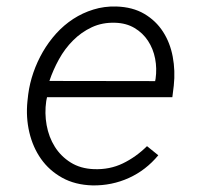

<svg xmlns="http://www.w3.org/2000/svg" viewBox="-20 -558 627 588"><path d="M263.2 9.8Q210 8.3 170.4 -13.7Q130.9 -35.6 105.7 -71.3Q80.6 -106.9 69.8 -152.8Q59.1 -198.7 64 -247.6L66.4 -269Q70.8 -302.7 82.3 -335.9Q93.8 -369.1 111.3 -399.4Q128.9 -429.7 152.3 -455.6Q175.8 -481.4 204.3 -500Q232.9 -518.6 266.1 -528.8Q299.3 -539.1 335.9 -538.1Q386.2 -536.6 421.9 -515.6Q457.5 -494.6 479.2 -460.9Q501 -427.2 509 -384.3Q517.1 -341.3 512.2 -295.9L507.8 -260.3H124L121.6 -248.5Q116.2 -211.4 122.8 -174.8Q129.4 -138.2 147.9 -108.6Q166.5 -79.1 196.5 -60.3Q226.6 -41.5 267.6 -40Q315.9 -38.1 356.2 -57.6Q396.5 -77.1 430.2 -110.4L464.8 -82.5Q426.8 -36.6 374.5 -12.9Q322.3 10.7 263.2 9.8ZM333 -488.3Q293.5 -489.7 261.2 -474.6Q229 -459.5 203.9 -434.3Q178.7 -409.2 160.6 -376.5Q142.6 -343.8 131.3 -310.1L455.1 -309.6L456.5 -316.9Q460.9 -348.1 455.1 -378.4Q449.2 -408.7 433.3 -432.9Q417.5 -457 392.1 -472.2Q366.7 -487.3 333 -488.3Z"/></svg>

Font: Roboto Mono Light
Style: Italic
Weight: 300
Designer: Google
Version: Version 2.000985; 2015; ttfautohint (v1.3)